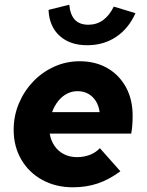

<svg xmlns="http://www.w3.org/2000/svg" viewBox="-20 -784 623 815"><path d="M290 11Q217 11 160 -20Q103 -51 70.5 -106.5Q38 -162 38 -233Q38 -292 60 -344.5Q82 -397 120.5 -437.5Q159 -478 210 -501Q261 -524 318 -524Q385 -524 435.5 -495Q486 -466 514.5 -414Q543 -362 543 -293Q543 -270 541.5 -251.5Q540 -233 537 -217H191Q196 -187 211.5 -164.5Q227 -142 251.5 -129.5Q276 -117 307 -117Q336 -117 361 -126.5Q386 -136 404 -155L491 -57Q442 -21 394 -5Q346 11 290 11ZM201 -308H403Q399 -336 386.5 -355.5Q374 -375 354.5 -386Q335 -397 309 -397Q285 -397 264 -386Q243 -375 227 -355Q211 -335 201 -308ZM350 -592Q277 -592 233 -632Q189 -672 186 -742L274 -764Q278 -721 298 -700Q318 -679 355 -679Q425 -679 463 -756L555 -728Q526 -663 473 -627.5Q420 -592 350 -592Z"/></svg>

Font: Red Hat Text VF
Style: Italic
Weight: 300
Italic angle: -12°
Designer: Pentagram, MCKL
Foundry: Pentagram, MCKL
Version: Version 1.023